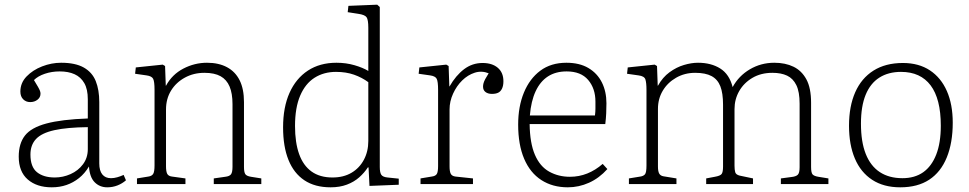

<svg xmlns="http://www.w3.org/2000/svg" viewBox="-20 -786 4139 820"><path d="M201 14Q137 14 98.5 -19.5Q60 -53 60 -117Q60 -173 86.5 -207Q113 -241 178 -258.5Q243 -276 355 -280V-362Q355 -405 340 -431Q325 -457 298.5 -469Q272 -481 235 -481Q201 -481 171.5 -471Q142 -461 125 -444Q136 -426 142 -415.5Q148 -405 150.5 -398.5Q153 -392 153 -386Q153 -370 140 -360Q127 -350 109 -350Q91 -350 79 -362Q67 -374 67 -395Q67 -432 93.5 -459.5Q120 -487 160 -502.5Q200 -518 241 -518Q302 -518 338 -497.5Q374 -477 389 -439.5Q404 -402 404 -350V-88Q404 -57 417 -41Q430 -25 454 -25Q467 -25 481 -29Q495 -33 508 -39L518 -16Q502 -2 481.5 6Q461 14 438 14Q406 14 384.5 -7.5Q363 -29 360 -75Q342 -45 317.5 -25.5Q293 -6 264 4Q235 14 201 14ZM214 -28Q249 -28 281.5 -42.5Q314 -57 334.5 -84.5Q355 -112 355 -149V-243Q266 -242 212 -230Q158 -218 134 -192.5Q110 -167 110 -126Q110 -73 138 -50.5Q166 -28 214 -28Z M565 0V-24L614 -32Q628 -34 634 -43Q640 -52 640 -80V-402Q640 -438 634 -449.5Q628 -461 606 -464L557 -471L560 -498L675 -510L685 -504L688 -420H689Q715 -468 763 -493Q811 -518 864 -518Q914 -518 949.5 -499Q985 -480 1003.5 -443Q1022 -406 1022 -350V-73Q1022 -51 1027.5 -42.5Q1033 -34 1052 -31L1096 -24V0H893V-24L942 -31Q960 -33 966.5 -41.5Q973 -50 973 -74V-341Q973 -387 960.5 -416.5Q948 -446 922 -460.5Q896 -475 853 -475Q807 -475 769.5 -454.5Q732 -434 710.5 -399Q689 -364 689 -318V-76Q689 -54 694 -44Q699 -34 714 -32L772 -24V0Z M1392 14Q1325 14 1280 -16Q1235 -46 1212 -103Q1189 -160 1189 -242Q1189 -328 1216.5 -389.5Q1244 -451 1295 -484.5Q1346 -518 1417 -518Q1458 -518 1494 -507.5Q1530 -497 1553 -483V-667Q1553 -702 1545.5 -712.5Q1538 -723 1510 -727L1465 -734L1468 -761L1591 -766L1602 -756V-73Q1602 -49 1608.5 -39.5Q1615 -30 1635 -28L1683 -23V3L1558 8L1554 -71H1551Q1536 -48 1514 -28.5Q1492 -9 1461.5 2.5Q1431 14 1392 14ZM1400 -28Q1447 -28 1481 -48Q1515 -68 1534 -103.5Q1553 -139 1553 -184V-435Q1526 -455 1492 -467Q1458 -479 1415 -479Q1363 -479 1323.5 -454Q1284 -429 1262 -377.5Q1240 -326 1240 -248Q1240 -177 1257.5 -128Q1275 -79 1310.5 -53.5Q1346 -28 1400 -28Z M1776 0V-24L1824 -32Q1840 -34 1845.5 -43Q1851 -52 1851 -77V-402Q1851 -438 1845 -449.5Q1839 -461 1817 -464L1768 -471L1771 -498L1886 -510L1896 -504L1899 -417H1900Q1927 -464 1962 -490.5Q1997 -517 2041 -517Q2082 -517 2106 -496.5Q2130 -476 2130 -439Q2130 -420 2124 -407.5Q2118 -395 2107.5 -390Q2097 -385 2081 -385Q2064 -385 2053.5 -393Q2043 -401 2043 -416Q2043 -423 2045 -430.5Q2047 -438 2052.5 -448.5Q2058 -459 2067 -473Q2037 -485 2007.5 -475.5Q1978 -466 1954 -442.5Q1930 -419 1915 -386Q1900 -353 1900 -319V-75Q1900 -54 1905 -44Q1910 -34 1925 -32L2000 -24V0Z M2405 14Q2340 14 2292 -17Q2244 -48 2218.5 -108Q2193 -168 2193 -254Q2193 -331 2217.5 -390.5Q2242 -450 2287.5 -484Q2333 -518 2399 -518Q2455 -518 2493 -495.5Q2531 -473 2550.5 -434Q2570 -395 2570 -345Q2570 -324 2569 -302Q2568 -280 2565 -256H2242Q2243 -175 2264.5 -125Q2286 -75 2325.5 -53Q2365 -31 2414 -31Q2453 -31 2488 -45Q2523 -59 2554 -86L2574 -64Q2539 -25 2495.5 -5.5Q2452 14 2405 14ZM2243 -293H2521Q2523 -309 2523 -322Q2523 -335 2523 -352Q2523 -408 2492 -444.5Q2461 -481 2400 -481Q2353 -481 2320 -459.5Q2287 -438 2267.5 -396Q2248 -354 2243 -293Z M2666 0V-24L2715 -32Q2728 -34 2734.5 -41.5Q2741 -49 2741 -79V-402Q2741 -432 2736.5 -446.5Q2732 -461 2707 -464L2658 -471L2661 -498L2776 -510L2786 -504L2789 -420H2790Q2810 -456 2839.5 -477.5Q2869 -499 2901 -508.5Q2933 -518 2961 -518Q3017 -518 3056 -493.5Q3095 -469 3109 -414Q3135 -462 3182.5 -490Q3230 -518 3287 -518Q3334 -518 3369 -501Q3404 -484 3424 -447Q3444 -410 3444 -347V-73Q3444 -48 3450.5 -41Q3457 -34 3475 -31L3518 -24V0H3315V-24L3360 -30Q3379 -32 3387 -39.5Q3395 -47 3395 -72V-343Q3395 -394 3381 -422.5Q3367 -451 3341.5 -463Q3316 -475 3279 -475Q3230 -475 3193.5 -453.5Q3157 -432 3137 -397Q3117 -362 3117 -320V-78Q3117 -61 3120 -50.5Q3123 -40 3139 -36L3196 -24V0H2996V-24L3033 -31Q3056 -35 3062 -43Q3068 -51 3068 -75V-339Q3068 -388 3056.5 -417.5Q3045 -447 3019 -461Q2993 -475 2949 -475Q2904 -475 2867.5 -454Q2831 -433 2810.5 -398.5Q2790 -364 2790 -321V-75Q2790 -54 2795.5 -44.5Q2801 -35 2814 -33L2869 -24V0Z M3825 14Q3754 14 3705 -18Q3656 -50 3631 -109Q3606 -168 3606 -249Q3606 -332 3632.5 -392Q3659 -452 3710.5 -484.5Q3762 -517 3836 -517Q3904 -517 3951.5 -485.5Q3999 -454 4024 -397Q4049 -340 4049 -262Q4049 -176 4023.5 -113.5Q3998 -51 3948.5 -18.5Q3899 14 3825 14ZM3834 -25Q3887 -25 3923 -50.5Q3959 -76 3978.5 -126Q3998 -176 3998 -249Q3998 -307 3987 -350Q3976 -393 3954.5 -421.5Q3933 -450 3901.5 -464.5Q3870 -479 3828 -479Q3774 -479 3735.5 -454.5Q3697 -430 3677 -381Q3657 -332 3657 -258Q3657 -180 3677.5 -128.5Q3698 -77 3737.5 -51Q3777 -25 3834 -25Z"/></svg>

Font: Literata 18pt ExtraLight
Style: Regular
Weight: 250
Designer: Latin by Veronika Burian and Jose Scaglione. Greek by Irene Vlachou. Cyrillic by Vera Evstafieva.
Foundry: TypeTogether
Version: Version 3.103;gftools[0.9.29]